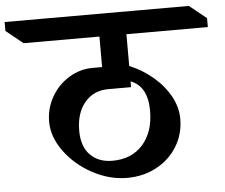

<svg xmlns="http://www.w3.org/2000/svg" viewBox="-128 -848 1078 921"><g transform="rotate(-5 411.5 -388.0)"><path d="M726 -251Q726 -177 689.5 -117.5Q653 -58 589.5 -24Q526 10 448 10Q363 10 281.5 -34Q200 -78 149 -148Q98 -218 98 -291Q98 -355 129.5 -410Q161 -465 214 -497.5Q267 -530 328 -530H374V-677H9L-73 -743V-786H814L896 -720V-677H504V-524Q565 -499 616 -456Q667 -413 696.5 -359.5Q726 -306 726 -251ZM504 -450V-422H394Q324 -422 281 -371.5Q238 -321 238 -235Q238 -159 278 -118.5Q318 -78 385 -78Q477 -78 531 -138.5Q585 -199 585 -302Q585 -419 504 -450Z"/></g></svg>

Font: Inknut Antiqua Medium
Style: Regular
Weight: 500
Designer: Claus Eggers Sørensen
Foundry: Claus Eggers Sørensen
Version: Version 1.003; ttfautohint (v1.8.2) -l 8 -r 50 -G 200 -x 14 